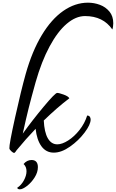

<svg xmlns="http://www.w3.org/2000/svg" viewBox="-20 -1128 866 1434"><path d="M826 -954Q826 -942 824 -928.5Q822 -915 819 -908Q750 -1008 615 -1008Q546 -1008 478 -950Q410 -892 350 -780.5Q290 -669 246 -514Q213 -396 193.5 -318Q174 -240 150 -130Q221 -229 306.5 -331.5Q392 -434 407 -434Q421 -434 455.5 -421.5Q490 -409 498 -394Q408 -326 307 -228Q311 -141 337 -95.5Q363 -50 408 -50Q444 -50 489.5 -79Q535 -108 574 -157.5Q613 -207 631 -265Q644 -265 650.5 -256.5Q657 -248 657 -235Q657 -198 612 -138Q567 -78 503 -33Q439 12 382 12Q324 12 289.5 -35.5Q255 -83 246 -166Q174 -91 104 -6Q102 -3 96 5.5Q90 14 86 14Q78 14 64.5 1.5Q51 -11 50 -20Q48 -49 92.5 -250Q137 -451 172 -576Q220 -746 292 -865.5Q364 -985 452.5 -1046.5Q541 -1108 637 -1108Q683 -1108 726 -1092Q769 -1076 797.5 -1041.5Q826 -1007 826 -954ZM108 275Q139 255 158.5 219Q178 183 178 151Q178 117 156 97Q181 67 216 67Q239 67 251 80.5Q263 94 263 120Q263 159 238.5 197.5Q214 236 181.5 261Q149 286 128 286Q113 286 108 275Z"/></svg>

Font: Charmonman
Style: Bold
Weight: 700
Designer: Ekaluck Peanpanawate
Foundry: Cadson Demak Co.,Ltd.
Version: Version 1.000; ttfautohint (v1.6)